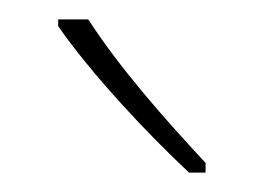

<svg xmlns="http://www.w3.org/2000/svg" viewBox="-20 -784 272 198"><path d="M71 -764H40V-757C74 -708 132 -646 175 -606H192V-616C151 -660 104 -713 71 -764Z"/></svg>

Font: Noto Sans Myanmar UI Condensed Thin
Style: Regular
Weight: 100
Width: 3
Designer: Monotype Design Team
Foundry: Monotype Imaging Inc.
Version: Version 2.103